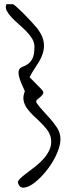

<svg xmlns="http://www.w3.org/2000/svg" viewBox="-20 -803 333 901"><path d="M64.5 55.7Q61.5 47.9 73.2 36.1Q85 24.4 104 10.3Q123 -3.9 145.5 -21.5Q168 -39.1 186 -59.6Q204.1 -80.1 213.9 -104Q223.6 -127.9 218.8 -154.3Q214.8 -175.8 201.2 -193.8Q187.5 -211.9 170.4 -228.5Q153.3 -245.1 136.2 -261.2Q119.1 -277.3 106.9 -294.4Q94.7 -311.5 90.8 -331.1Q86.9 -350.6 96.7 -375Q75.2 -419.9 69.8 -442.4Q64.5 -464.8 69.3 -475.1Q74.2 -485.4 86.4 -489.7Q98.6 -494.1 110.8 -502.4Q123 -510.7 132.3 -528.3Q141.6 -545.9 141.6 -584Q141.6 -603.5 130.4 -622.1Q119.1 -640.6 102.5 -657.2Q85.9 -673.8 67.4 -689.9Q48.8 -706.1 34.2 -721.7Q19.5 -737.3 11.7 -752.4Q3.9 -767.6 9.8 -783.2H41Q43.9 -783.2 58.1 -770.5Q72.3 -757.8 89.8 -740.2Q107.4 -722.7 125 -703.6Q142.6 -684.6 152.3 -672.9Q176.8 -641.6 183.1 -615.2Q189.5 -588.9 183.6 -563.5Q177.7 -538.1 163.1 -513.7Q148.4 -489.3 130.9 -462.9Q127.9 -458 123.5 -449.7Q119.1 -441.4 119.1 -440.4L173.8 -384.8Q186.5 -372.1 182.6 -363.8Q178.7 -355.5 169.9 -348.6Q161.1 -341.8 153.8 -335Q146.5 -328.1 152.3 -319.3Q164.1 -301.8 181.2 -283.7Q198.2 -265.6 215.3 -246.1Q232.4 -226.6 246.1 -206.1Q259.8 -185.5 262.7 -164.1Q266.6 -138.7 255.9 -106Q245.1 -73.2 225.6 -41.5Q206.1 -9.8 181.2 17.6Q156.2 44.9 132.8 61Q109.4 77.1 90.3 77.6Q71.3 78.1 64.5 55.7Z"/></svg>

Font: Nothing You Could Do
Style: Regular
Weight: 400
Version: Version 1.005